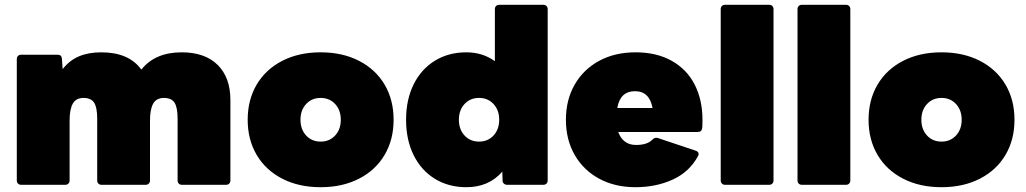

<svg xmlns="http://www.w3.org/2000/svg" viewBox="-20 -770 4273 800"><path d="M68 0Q60 0 55 -5Q50 -10 50 -18V-524Q50 -532 55 -537Q60 -542 68 -542H220Q237 -542 238 -525L241 -482Q269 -518 308.5 -535Q348 -552 402 -552Q517 -552 569 -480Q626 -552 737 -552Q834 -552 887 -499.5Q940 -447 940 -353V-18Q940 -10 935 -5Q930 0 922 0H738Q730 0 725 -5Q720 -10 720 -18V-275Q720 -323 707 -342.5Q694 -362 663 -362Q632 -362 618.5 -338.5Q605 -315 605 -268V-18Q605 -10 600 -5Q595 0 587 0H403Q395 0 390 -5Q385 -10 385 -18V-275Q385 -323 372 -342.5Q359 -362 328 -362Q297 -362 283.5 -338.5Q270 -315 270 -268V-18Q270 -10 265 -5Q260 0 252 0Z M1012 -271Q1012 -354 1049.5 -417.5Q1087 -481 1156 -516.5Q1225 -552 1316 -552Q1407 -552 1476 -516.5Q1545 -481 1582.5 -417.5Q1620 -354 1620 -271Q1620 -188 1582.5 -124.5Q1545 -61 1476 -25.5Q1407 10 1316 10Q1225 10 1156 -25.5Q1087 -61 1049.5 -124.5Q1012 -188 1012 -271ZM1400 -271Q1400 -311 1376.5 -336.5Q1353 -362 1316 -362Q1279 -362 1255.5 -336.5Q1232 -311 1232 -271Q1232 -231 1255.5 -205.5Q1279 -180 1316 -180Q1353 -180 1376.5 -205.5Q1400 -231 1400 -271Z M1672 -271Q1672 -355 1703.5 -418.5Q1735 -482 1792 -517Q1849 -552 1923 -552Q1991 -552 2042 -515V-732Q2042 -740 2047 -745Q2052 -750 2060 -750H2244Q2252 -750 2257 -745Q2262 -740 2262 -732V-18Q2262 -10 2257 -5Q2252 0 2244 0H2093Q2085 0 2079.5 -5Q2074 -10 2074 -18L2073 -55Q2017 10 1923 10Q1849 10 1792 -25Q1735 -60 1703.5 -123.5Q1672 -187 1672 -271ZM2060 -271Q2060 -311 2036.5 -336.5Q2013 -362 1976 -362Q1939 -362 1915.5 -336.5Q1892 -311 1892 -271Q1892 -231 1915.5 -205.5Q1939 -180 1976 -180Q2013 -180 2036.5 -205.5Q2060 -231 2060 -271Z M2338 -271Q2338 -354 2374.5 -417.5Q2411 -481 2476.5 -516.5Q2542 -552 2628 -552Q2716 -552 2779 -516.5Q2842 -481 2874.5 -417.5Q2907 -354 2907 -270Q2907 -248 2906 -237Q2904 -220 2887 -220H2556Q2576 -166 2630 -166Q2676 -166 2697 -187Q2708 -199 2721 -195L2879 -142Q2891 -138 2891 -128Q2891 -124 2888 -119Q2852 -53 2782.5 -21.5Q2713 10 2628 10Q2542 10 2476.5 -25.5Q2411 -61 2374.5 -124.5Q2338 -188 2338 -271ZM2552 -320H2699Q2686 -390 2626 -390Q2564 -390 2552 -320Z M3001 0Q2993 0 2988 -5Q2983 -10 2983 -18V-732Q2983 -740 2988 -745Q2993 -750 3001 -750H3185Q3193 -750 3198 -745Q3203 -740 3203 -732V-18Q3203 -10 3198 -5Q3193 0 3185 0Z M3321 0Q3313 0 3308 -5Q3303 -10 3303 -18V-732Q3303 -740 3308 -745Q3313 -750 3321 -750H3505Q3513 -750 3518 -745Q3523 -740 3523 -732V-18Q3523 -10 3518 -5Q3513 0 3505 0Z M3599 -271Q3599 -354 3636.5 -417.5Q3674 -481 3743 -516.5Q3812 -552 3903 -552Q3994 -552 4063 -516.5Q4132 -481 4169.5 -417.5Q4207 -354 4207 -271Q4207 -188 4169.5 -124.5Q4132 -61 4063 -25.5Q3994 10 3903 10Q3812 10 3743 -25.5Q3674 -61 3636.5 -124.5Q3599 -188 3599 -271ZM3987 -271Q3987 -311 3963.5 -336.5Q3940 -362 3903 -362Q3866 -362 3842.5 -336.5Q3819 -311 3819 -271Q3819 -231 3842.5 -205.5Q3866 -180 3903 -180Q3940 -180 3963.5 -205.5Q3987 -231 3987 -271Z"/></svg>

Font: LINE Seed Sans TH App Heavy
Style: Regular
Weight: 900
Designer: Dalton Maag Ltd | Thai characters by Cadson Demak Co.,Ltd.
Foundry: Dalton Maag Ltd
Version: Version 1.003